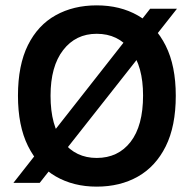

<svg xmlns="http://www.w3.org/2000/svg" viewBox="-20 -682 722 716"><path d="M30 0 540 -649.5H640L128 0ZM340.5 14Q254 14 187.8 -24.2Q121.5 -62.5 84.2 -137.8Q47 -213 47 -325Q47 -439 84.2 -513.8Q121.5 -588.5 187.8 -625.2Q254 -662 340.5 -662Q428 -662 494.2 -624.2Q560.5 -586.5 598 -511.5Q635.5 -436.5 635.5 -325Q635.5 -211.5 598 -136.2Q560.5 -61 494.2 -23.5Q428 14 340.5 14ZM340.5 -93Q420.5 -93 467 -153Q513.5 -213 513.5 -326Q513.5 -434.5 467 -495.2Q420.5 -556 340.5 -556Q262.5 -556 215.5 -495.2Q168.5 -434.5 168.5 -325Q168.5 -212.5 215.5 -152.8Q262.5 -93 340.5 -93Z"/></svg>

Font: Karla ExtraLight
Style: Bold
Weight: 700
Version: Version 2.001